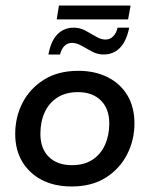

<svg xmlns="http://www.w3.org/2000/svg" viewBox="-20 -664 541 694"><path d="M239 10Q177 10 131.5 -13.5Q86 -37 60.5 -79.5Q35 -122 35 -180Q35 -241 61.5 -292.5Q88 -344 139 -376Q190 -408 263 -408Q324 -408 370 -384.5Q416 -361 441 -318.5Q466 -276 466 -218Q466 -158 439.5 -106Q413 -54 362.5 -22Q312 10 239 10ZM240 -67Q284 -67 314 -86.5Q344 -106 359.5 -140.5Q375 -175 375 -218Q375 -271 344.5 -301Q314 -331 262 -331Q218 -331 187.5 -311.5Q157 -292 141.5 -258Q126 -224 126 -180Q126 -127 156.5 -97Q187 -67 240 -67ZM354 -467Q333 -467 313 -477.5Q293 -488 275 -498.5Q257 -509 240 -509Q224 -509 213 -498Q202 -487 197 -467H155Q164 -516 187.5 -540Q211 -564 247 -564Q269 -564 288.5 -553.5Q308 -543 326.5 -532Q345 -521 361 -521Q378 -521 389.5 -533Q401 -545 405 -564H447Q437 -515 413.5 -491Q390 -467 354 -467ZM185 -594 193 -644H452L443 -594Z"/></svg>

Font: Rokkitt SemiBold Medium
Style: Italic
Weight: 500
Italic angle: -9°
Version: Version 3.103